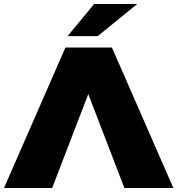

<svg xmlns="http://www.w3.org/2000/svg" viewBox="-39 -937 884 957"><path d="M221 0H-19L287 -700H519L825 0H581L401 -468ZM298 -757 430 -917H645L448 -757Z"/></svg>

Font: Montserrat-Alt1 Black
Style: Regular
Weight: 900
Designer: Differentunic
Foundry: Differentunic
Version: Version 7.222